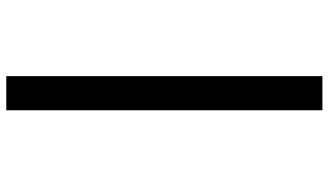

<svg xmlns="http://www.w3.org/2000/svg" viewBox="-234 -564 1031 602"><g transform="rotate(-90 281.0 -262.5)"><path d="M236.8 -757.8H343.8V233.4H236.8Z"/></g></svg>

Font: Viking Open Sans
Style: Bold Italic
Weight: 700
Italic angle: -12°
Foundry: Ascender Corporation
Version: Version 2.000